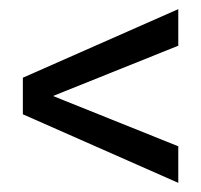

<svg xmlns="http://www.w3.org/2000/svg" viewBox="-20 -510 440 420"><path d="M370 -110 30 -260V-340L370 -490V-410L96 -300L370 -190Z"/></svg>

Font: Red Rose
Style: Regular
Weight: 400
Designer: Jaikishan Patel
Version: Version 2.000; ttfautohint (v1.8.3)